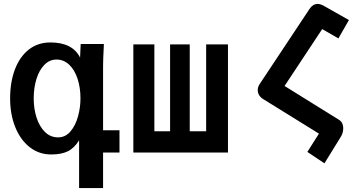

<svg xmlns="http://www.w3.org/2000/svg" viewBox="-20 -776 1840 977"><path d="M240.5 10Q178.5 10 131 -27.2Q83.5 -64.5 57.5 -129.5Q31.5 -194.5 31.5 -275Q31.5 -358 55.8 -422.5Q80 -487 126.2 -523.5Q172.5 -560 236.5 -560Q349 -560 387.5 -483L390.5 -552H508.5L508 -537.5Q504.5 -474.5 504.5 -439V-113H588V0H504.5V181H382.5V-62Q358 -22.5 325.2 -6.2Q292.5 10 240.5 10ZM389.5 -275Q389.5 -330.5 374.5 -375.8Q359.5 -421 331.8 -447Q304 -473 267.5 -473Q232 -473 205.5 -445.8Q179 -418.5 165.2 -373.2Q151.5 -328 151.5 -275Q151.5 -222.5 166.2 -177Q181 -131.5 209 -104.2Q237 -77 275.5 -77Q313 -77 338.8 -107.5Q364.5 -138 377 -183.8Q389.5 -229.5 389.5 -275Z M1140 0H658.5V-550H765.5V-108H845.5V-550H945.5V-108H1029V-550H1140Z M1603 -96 1318 -272.5Q1305 -281 1298.2 -292.5Q1291.5 -304 1291.5 -317Q1291.5 -334 1301.5 -348.5L1555 -730.5Q1572 -756 1596.5 -756Q1610 -756 1626.5 -747L1755.5 -674L1702 -580.5L1619.5 -628L1428 -338.5L1704 -167Q1726.5 -153.5 1726.5 -123Q1726.5 -99.5 1714 -79.5L1631 55L1544 -3Z"/></svg>

Font: JuliaMono
Style: Bold
Weight: 700
Monospace: yes
Designer: cormullion
Foundry: corm
Version: Version 0.055; ttfautohint (v1.8.4)